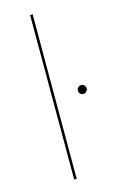

<svg xmlns="http://www.w3.org/2000/svg" viewBox="-112 -756 478 802"><g transform="rotate(-15 127.0 -355.5)"><path d="M105 -711H116V0H105ZM216 -354Q216 -362 221.5 -367.5Q227 -373 235 -373Q243 -373 248.5 -367.5Q254 -362 254 -354Q254 -347 248.5 -341Q243 -335 235 -335Q227 -335 221.5 -340.5Q216 -346 216 -354Z"/></g></svg>

Font: Ysabeau Hairline
Style: Regular
Weight: 100
Designer: Christian Thalmann (Catharsis Fonts)
Version: Version 0.003